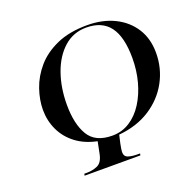

<svg xmlns="http://www.w3.org/2000/svg" viewBox="-127 -858 1008 990"><g transform="rotate(-20 377.0 -362.5)"><path d="M173 0 175 -10H188Q221 -10 248 -22Q275 -34 284 -79L297 -144Q229 -158 182 -194Q135 -230 111 -281.5Q87 -333 87 -392Q87 -446 107 -504.5Q127 -563 170 -613Q213 -663 282.5 -694Q352 -725 450 -725Q534 -725 598.5 -693.5Q663 -662 699.5 -605Q736 -548 736 -470Q736 -385 696.5 -312.5Q657 -240 584.5 -193.5Q512 -147 413 -138L403 -94Q396 -60 396 -48Q396 -24 416 -17Q436 -10 468 -10H481L479 0ZM379 -145Q432 -145 475 -172.5Q518 -200 548.5 -248Q579 -296 595.5 -357Q612 -418 612 -486Q612 -602 570 -658.5Q528 -715 441 -715Q370 -715 318.5 -669Q267 -623 239.5 -545.5Q212 -468 212 -374Q212 -269 249 -207Q286 -145 379 -145Z"/></g></svg>

Font: Noto Serif Display Medium
Style: Italic
Weight: 500
Italic angle: -12°
Designer: Monotype Design Team
Foundry: Monotype Imaging Inc.
Version: Version 2.009